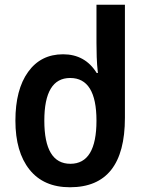

<svg xmlns="http://www.w3.org/2000/svg" viewBox="-20 -780 615 810"><path d="M275 10Q507 10 507 -283V-760H387V-599Q387 -571 388 -539.5Q389 -508 393 -472H388Q339 -551 246 -551Q152 -551 98.5 -476.5Q45 -402 45 -271Q45 -139 104.5 -64.5Q164 10 275 10ZM277 -89Q167 -89 167 -271Q167 -451 276 -451Q387 -451 387 -271Q387 -89 277 -89Z"/></svg>

Font: Noto Sans Georgian SemiCondensed Semi
Style: Regular
Weight: 600
Width: 4
Designer: Monotype Design Team
Foundry: Monotype Imaging Inc.
Version: Version 1.901